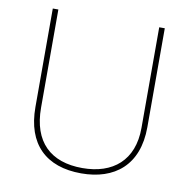

<svg xmlns="http://www.w3.org/2000/svg" viewBox="-81 -793 873 883"><g transform="rotate(10 356.0 -352.0)"><path d="M618 -252V-714H592V-244C592 -92 498 -15 356 -15C207 -15 121 -96 121 -256V-714H95V-254C95 -81 190 10 355 10C510 10 618 -74 618 -252Z"/></g></svg>

Font: Noto Sans Gurmukhi UI Thin
Style: Regular
Weight: 100
Designer: Jelle Bosma - Monotype Design Team
Foundry: Monotype Imaging Inc.
Version: Version 2.004